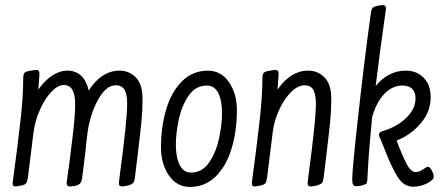

<svg xmlns="http://www.w3.org/2000/svg" viewBox="-20 -731 1754 761"><path d="M319 -133Q310 -59 306 -29Q304 -11 298 -4.5Q292 2 280 5Q265 8 258 8Q249 8 246 3Q243 -2 245 -14Q254 -75 266 -174Q278 -273 278 -317Q278 -356 267 -375Q256 -394 232 -394Q209 -394 183.5 -367Q158 -340 138.5 -296.5Q119 -253 113 -208L91 -30Q88 -10 83.5 -4.5Q79 1 66 4Q46 8 42 8Q34 8 31.5 3.5Q29 -1 31 -13Q50 -154 61 -252Q72 -350 72 -416Q72 -436 76.5 -441.5Q81 -447 96 -450Q120 -454 122 -454Q131 -454 134 -449.5Q137 -445 136 -432L132 -376Q157 -412 187 -431.5Q217 -451 247 -451Q313 -451 332 -372Q355 -410 386.5 -430.5Q418 -451 453 -451Q492 -451 518.5 -424Q545 -397 545 -339Q545 -293 540.5 -248Q536 -203 526 -120L515 -30Q513 -11 507.5 -5.5Q502 0 489 4Q469 8 465 8Q456 8 453 3Q450 -2 452 -14L455 -38Q484 -254 484 -319Q484 -358 473.5 -375.5Q463 -393 439 -393Q400 -393 368.5 -335.5Q337 -278 327 -206Q322 -166 319 -133Z M919 -297Q919 -212 898 -142.5Q877 -73 835 -31.5Q793 10 732 10Q680 9 649.5 -35.5Q619 -80 618 -144Q618 -229 639 -298.5Q660 -368 702 -409.5Q744 -451 805 -451Q857 -450 887.5 -405.5Q918 -361 919 -297ZM860 -283Q860 -333 845 -362.5Q830 -392 800 -392Q755 -392 727.5 -351.5Q700 -311 688.5 -257Q677 -203 677 -158Q677 -108 692 -77.5Q707 -47 737 -47Q782 -47 809.5 -88Q837 -129 848.5 -183.5Q860 -238 860 -283Z M1020 -416Q1020 -436 1024.5 -441.5Q1029 -447 1044 -450Q1068 -454 1070 -454Q1079 -454 1082 -449.5Q1085 -445 1084 -432L1080 -376Q1132 -451 1201 -451Q1240 -451 1266.5 -424Q1293 -397 1293 -339Q1293 -293 1288.5 -248Q1284 -203 1274 -120L1263 -30Q1261 -11 1255.5 -5.5Q1250 0 1237 4Q1217 8 1213 8Q1204 8 1201 3Q1198 -2 1200 -14L1203 -38Q1232 -254 1232 -319Q1232 -358 1221.5 -375.5Q1211 -393 1187 -393Q1161 -393 1134 -366.5Q1107 -340 1087 -297Q1067 -254 1061 -208L1039 -30Q1036 -10 1031.5 -4.5Q1027 1 1014 4Q994 8 990 8Q982 8 979.5 3.5Q977 -1 979 -13Q998 -154 1009 -252Q1020 -350 1020 -416Z M1699 -30Q1699 -18 1673 -4.5Q1647 9 1617 9Q1581 9 1556.5 -29Q1532 -67 1501 -148Q1496 -160 1492 -170Q1488 -180 1484 -189L1482 -197Q1482 -207 1496 -211Q1555 -229 1591 -264.5Q1627 -300 1627 -341Q1627 -365 1614 -378.5Q1601 -392 1574 -392Q1533 -391 1502 -357.5Q1471 -324 1455 -267L1445 -157Q1440 -102 1436 -19Q1435 -5 1430.5 -2Q1426 1 1411 5Q1397 7 1394 7Q1383 7 1379.5 1Q1376 -5 1376 -21Q1376 -58 1400 -274.5Q1424 -491 1449 -673Q1451 -692 1455.5 -698Q1460 -704 1472 -707Q1487 -711 1497 -711Q1505 -711 1508 -706Q1511 -701 1509 -690Q1480 -485 1469 -390Q1492 -419 1522.5 -435Q1553 -451 1588 -451Q1632 -451 1659.5 -422.5Q1687 -394 1687 -346Q1687 -288 1647 -241.5Q1607 -195 1552 -174Q1572 -120 1590 -84.5Q1608 -49 1627 -49Q1642 -49 1656.5 -59.5Q1671 -70 1675 -70Q1684 -70 1691.5 -55.5Q1699 -41 1699 -30Z"/></svg>

Font: Farsan
Style: Regular
Weight: 400
Version: Version 1.001g;PS 1.001;hotconv 1.0.86;makeotf.lib2.5.63406 